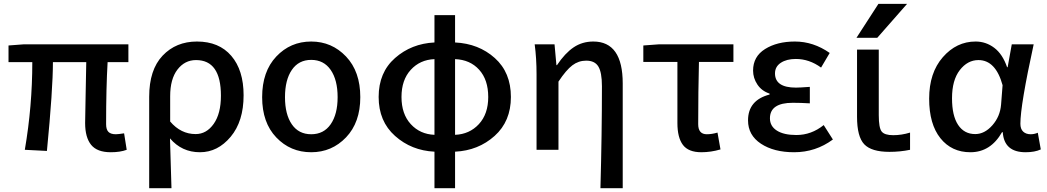

<svg xmlns="http://www.w3.org/2000/svg" viewBox="-20 -781 5458 1001"><path d="M557.6 12.7Q486.3 12.7 455.1 -25.9Q423.8 -64.5 423.8 -139.6Q423.8 -162.1 426.3 -279.8Q428.7 -397.5 429.7 -457H255.9Q255.9 -315.4 224.6 5.9L109.4 0Q148.4 -227.5 148.4 -457H24.4V-543.9L102.5 -549.8H649.4V-457H541Q533.2 -324.2 533.2 -133.8Q533.2 -105.5 545.4 -93.3Q557.6 -81.1 584 -81.1Q595.7 -81.1 627 -85.9L640.6 0Q606.4 12.7 557.6 12.7Z M757.8 200.2V-276.4Q757.8 -417 827.6 -490.7Q897.5 -564.5 1006.8 -564.5Q1122.1 -564.5 1186 -489.7Q1250 -415 1250 -284.2Q1250 -148.4 1182.6 -67.9Q1115.2 12.7 1022.5 12.7Q927.7 12.7 866.2 -59.6Q873 177.7 874 200.2ZM1000 -82Q1056.6 -82 1094.2 -135.3Q1131.8 -188.5 1131.8 -282.2Q1131.8 -467.8 1002 -467.8Q943.4 -467.8 905.3 -418.5Q867.2 -369.1 867.2 -279.3V-147.5Q922.9 -82 1000 -82Z M1602.5 12.7Q1494.1 12.7 1420.4 -64.5Q1346.7 -141.6 1346.7 -274.4Q1346.7 -408.2 1420.4 -486.3Q1494.1 -564.5 1602.5 -564.5Q1710 -564.5 1784.2 -486.3Q1858.4 -408.2 1858.4 -274.4Q1858.4 -142.6 1784.2 -64.9Q1710 12.7 1602.5 12.7ZM1740.2 -274.4Q1740.2 -364.3 1704.1 -416.5Q1668 -468.8 1602.5 -468.8Q1537.1 -468.8 1501.5 -416.5Q1465.8 -364.3 1465.8 -274.4Q1465.8 -184.6 1501.5 -132.8Q1537.1 -81.1 1602.5 -81.1Q1668 -81.1 1704.1 -133.3Q1740.2 -185.5 1740.2 -274.4Z M2352.5 -472.7V-78.1Q2427.7 -81.1 2476.6 -133.8Q2525.4 -186.5 2525.4 -275.4Q2525.4 -365.2 2478 -417.5Q2430.7 -469.7 2352.5 -472.7ZM2245.1 -78.1V-472.7Q2169.9 -469.7 2121.6 -417Q2073.2 -364.3 2073.2 -275.4Q2073.2 -186.5 2121.6 -133.8Q2169.9 -81.1 2245.1 -78.1ZM2352.5 -702.1V-559.6Q2475.6 -553.7 2559.6 -478.5Q2643.6 -403.3 2643.6 -275.4Q2643.6 -148.4 2558.6 -72.3Q2473.6 3.9 2352.5 9.8V200.2H2245.1V9.8Q2125 3.9 2039.6 -72.3Q1954.1 -148.4 1954.1 -275.4Q1954.1 -403.3 2039.6 -478.5Q2125 -553.7 2245.1 -559.6V-702.1Z M3226.6 200.2H3110.4Q3118.2 -83 3118.2 -332Q3118.2 -403.3 3099.6 -434.1Q3081.1 -464.8 3036.1 -464.8Q2996.1 -464.8 2963.9 -440.4Q2931.6 -416 2891.6 -355.5V0H2777.3V-393.6Q2777.3 -477.5 2767.6 -549.8H2871.1L2880.9 -441.4H2883.8Q2925.8 -503.9 2970.7 -534.2Q3015.6 -564.5 3073.2 -564.5Q3226.6 -564.5 3226.6 -345.7Z M3636.7 12.7Q3569.3 12.7 3540.5 -25.4Q3511.7 -63.5 3511.7 -139.6V-458H3334V-543.9L3414.1 -549.8H3803.7V-458H3624Q3620.1 -304.7 3620.1 -133.8Q3620.1 -81.1 3665 -81.1Q3691.4 -81.1 3720.7 -89.8L3736.3 -2Q3686.5 12.7 3636.7 12.7Z M4120.1 12.7Q4014.6 12.7 3947.3 -31.7Q3879.9 -76.2 3879.9 -153.3Q3879.9 -258.8 3992.2 -288.1V-293Q3951.2 -306.6 3928.7 -340.3Q3906.2 -374 3906.2 -413.1Q3906.2 -486.3 3968.8 -525.4Q4031.2 -564.5 4124 -564.5Q4220.7 -564.5 4305.7 -504.9L4260.7 -428.7Q4199.2 -473.6 4128.9 -473.6Q4081.1 -473.6 4050.8 -453.6Q4020.5 -433.6 4020.5 -398.4Q4020.5 -324.2 4129.9 -324.2Q4147.5 -324.2 4202.1 -328.1V-242.2Q4154.3 -245.1 4113.3 -245.1Q3994.1 -245.1 3994.1 -164.1Q3994.1 -123 4030.3 -100.1Q4066.4 -77.1 4131.8 -77.1Q4210 -77.1 4274.4 -128.9L4322.3 -53.7Q4232.4 12.7 4120.1 12.7Z M4559.6 -760.7H4709L4553.7 -584H4445.3ZM4561.5 -180.7Q4561.5 -114.3 4576.7 -95.2Q4591.8 -76.2 4636.7 -76.2Q4680.7 -76.2 4724.6 -89.8V0Q4672.9 10.7 4617.2 10.7Q4523.4 10.7 4485.8 -28.8Q4448.2 -68.4 4448.2 -171.9V-522.5H4561.5Z M5039.1 12.7Q4941.4 12.7 4882.8 -60.5Q4824.2 -133.8 4824.2 -266.6Q4824.2 -401.4 4895.5 -482.9Q4966.8 -564.5 5066.4 -564.5Q5120.1 -564.5 5163.6 -531.7Q5207 -499 5230.5 -430.7H5233.4L5254.9 -549.8H5369.1Q5299.8 -232.4 5299.8 -135.7Q5299.8 -108.4 5314.5 -94.7Q5329.1 -81.1 5353.5 -81.1Q5372.1 -81.1 5390.6 -88.9L5406.2 -2Q5375 12.7 5327.1 12.7Q5214.8 12.7 5208 -91.8H5204.1Q5144.5 12.7 5039.1 12.7ZM5064.5 -82Q5113.3 -82 5153.8 -127.9Q5194.3 -173.8 5199.2 -236.3L5207 -336.9Q5170.9 -467.8 5081.1 -467.8Q5024.4 -467.8 4983.9 -415.5Q4943.4 -363.3 4943.4 -268.6Q4943.4 -177.7 4975.1 -129.9Q5006.8 -82 5064.5 -82Z"/></svg>

Font: Gen Shin Gothic Medium
Style: Regular
Weight: 500
Designer: [Source Han Sans]
Ryoko NISHIZUKA  (kana & ideographs); Paul D. Hunt (Latin, Greek & Cyrillic); Wenlong ZHANG  (bopomofo
Version: Version 1.002.20150607